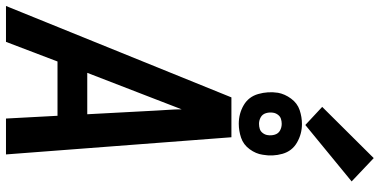

<svg xmlns="http://www.w3.org/2000/svg" viewBox="-336 -912 1239 626"><g transform="rotate(90 283.0 -599.5)"><path d="M-10 0H107L171 -168H348L357 0H474L418 -735H288ZM208 -265 295 -490Q303 -511 311 -531.5Q319 -552 327 -573Q327 -552 328.5 -531.5Q330 -511 331 -490L343 -265ZM374 -759Q397 -759 419.5 -766.5Q442 -774 457 -794.5Q472 -815 475 -837Q481 -870 472 -901.5Q463 -933 435 -949Q407 -965 375 -965Q352 -965 329.5 -957.5Q307 -950 292 -929.5Q277 -909 273 -887Q268 -854 277 -822.5Q286 -791 313.5 -775Q341 -759 374 -759ZM374 -825Q363 -825 353 -830.5Q343 -836 339.5 -847.5Q336 -859 338 -871Q339 -879 344.5 -886.5Q350 -894 358 -896.5Q366 -899 374 -899Q386 -899 396 -893.5Q406 -888 409.5 -876.5Q413 -865 411 -853Q410 -845 404.5 -837.5Q399 -830 391 -827.5Q383 -825 374 -825ZM378 -976 562 -1127 486 -1199 319 -1031Z"/></g></svg>

Font: Iosevka Sparkle Semibold
Style: Italic
Weight: 600
Italic angle: -9°
Designer: Belleve Invis
Foundry: Belleve Invis
Version: Version 4.5.0; ttfautohint (v1.8.3)